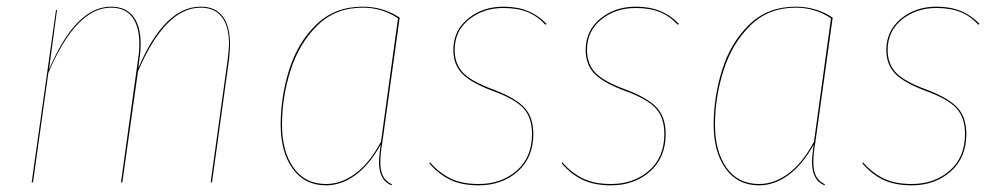

<svg xmlns="http://www.w3.org/2000/svg" viewBox="-20 -547 3000 576"><path d="M670 -414Q670 -394 667 -368L616 0H612L663 -368Q667 -402 667 -415Q667 -468 645.5 -496Q624 -524 582 -524Q476 -524 394 -333L347 0H343L394 -368Q398 -391 398 -415Q398 -468 376.5 -496Q355 -524 313 -524Q208 -524 125 -328L79 0H75L148 -517H151L127 -338Q207 -527 313 -527Q357 -527 379.5 -498Q402 -469 402 -415Q402 -391 398 -368L395 -343Q474 -527 582 -527Q626 -527 648 -498Q670 -469 670 -414Z M1179 -494 1127 -120Q1121 -86 1121 -59Q1121 -35 1129 -19Q1137 -3 1156 6L1154 9Q1134 0 1125.5 -17.5Q1117 -35 1117 -60Q1117 -72 1119 -89Q1121 -106 1122 -113Q1088 -52 1046 -21.5Q1004 9 958 9Q894 9 858 -41Q822 -91 822 -173Q822 -256 847.5 -337.5Q873 -419 928.5 -473Q984 -527 1068 -527Q1130 -527 1179 -494ZM826 -173Q826 -93 860.5 -44Q895 5 958 5Q1004 5 1046.5 -26.5Q1089 -58 1123 -122L1174 -492Q1127 -524 1068 -524Q986 -524 931.5 -470Q877 -416 851.5 -335.5Q826 -255 826 -173Z M1620 -475 1616 -473Q1592 -499 1562 -511Q1532 -523 1490 -523Q1430 -523 1387 -488.5Q1344 -454 1344 -397Q1344 -355 1369.5 -328.5Q1395 -302 1461 -278Q1527 -253 1553.5 -224Q1580 -195 1580 -145Q1580 -74 1533 -32.5Q1486 9 1416 9Q1365 9 1330 -8Q1295 -25 1268 -57L1270 -60Q1297 -29 1331 -12Q1365 5 1416 5Q1484 5 1530 -35Q1576 -75 1576 -145Q1576 -194 1550.5 -222Q1525 -250 1459 -274Q1392 -299 1366 -326.5Q1340 -354 1340 -397Q1340 -455 1384 -491Q1428 -527 1490 -527Q1532 -527 1563.5 -514Q1595 -501 1620 -475Z M2017 -475 2013 -473Q1989 -499 1959 -511Q1929 -523 1887 -523Q1827 -523 1784 -488.5Q1741 -454 1741 -397Q1741 -355 1766.5 -328.5Q1792 -302 1858 -278Q1924 -253 1950.5 -224Q1977 -195 1977 -145Q1977 -74 1930 -32.5Q1883 9 1813 9Q1762 9 1727 -8Q1692 -25 1665 -57L1667 -60Q1694 -29 1728 -12Q1762 5 1813 5Q1881 5 1927 -35Q1973 -75 1973 -145Q1973 -194 1947.5 -222Q1922 -250 1856 -274Q1789 -299 1763 -326.5Q1737 -354 1737 -397Q1737 -455 1781 -491Q1825 -527 1887 -527Q1929 -527 1960.5 -514Q1992 -501 2017 -475Z M2478 -494 2426 -120Q2420 -86 2420 -59Q2420 -35 2428 -19Q2436 -3 2455 6L2453 9Q2433 0 2424.5 -17.5Q2416 -35 2416 -60Q2416 -72 2418 -89Q2420 -106 2421 -113Q2387 -52 2345 -21.5Q2303 9 2257 9Q2193 9 2157 -41Q2121 -91 2121 -173Q2121 -256 2146.5 -337.5Q2172 -419 2227.5 -473Q2283 -527 2367 -527Q2429 -527 2478 -494ZM2125 -173Q2125 -93 2159.5 -44Q2194 5 2257 5Q2303 5 2345.5 -26.5Q2388 -58 2422 -122L2473 -492Q2426 -524 2367 -524Q2285 -524 2230.5 -470Q2176 -416 2150.5 -335.5Q2125 -255 2125 -173Z M2919 -475 2915 -473Q2891 -499 2861 -511Q2831 -523 2789 -523Q2729 -523 2686 -488.5Q2643 -454 2643 -397Q2643 -355 2668.5 -328.5Q2694 -302 2760 -278Q2826 -253 2852.5 -224Q2879 -195 2879 -145Q2879 -74 2832 -32.5Q2785 9 2715 9Q2664 9 2629 -8Q2594 -25 2567 -57L2569 -60Q2596 -29 2630 -12Q2664 5 2715 5Q2783 5 2829 -35Q2875 -75 2875 -145Q2875 -194 2849.5 -222Q2824 -250 2758 -274Q2691 -299 2665 -326.5Q2639 -354 2639 -397Q2639 -455 2683 -491Q2727 -527 2789 -527Q2831 -527 2862.5 -514Q2894 -501 2919 -475Z"/></svg>

Font: Fira Sans Condensed Four
Style: Italic
Weight: 100
Width: 3
Italic angle: -8°
Designer: bBox Type GmbH & Carrois Corporate GbR & Edenspiekermann AG
Foundry: bBox Type GmbH & Carrois Corporate GbR & Edenspiekermann AG
Version: Version 4.301